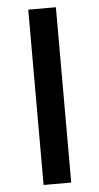

<svg xmlns="http://www.w3.org/2000/svg" viewBox="-53 -770 415 803"><g transform="rotate(-5 154.5 -368.0)"><path d="M97 0H213V-736H97Z"/></g></svg>

Font: Spoqa Han Sans Neo Medium
Style: Regular
Weight: 500
Designer: [Spoqa Han Sans Neo] Dong-huui Kim  Younghwa Kang  Yujin Lee  [Noto Sans] Ryoko NISHIZUKA  (kana & ideographs); Paul D. 
Foundry: Spoqa (http://www.spoqa-han-sans.com)
Version: Version 1.000